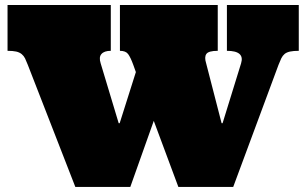

<svg xmlns="http://www.w3.org/2000/svg" viewBox="-20 -739 1211 759"><path d="M587.9 -261.2 495.1 0H277.8L89.8 -482.9Q84 -498 79.1 -508.1Q74.2 -518.1 65.7 -525.1Q57.1 -532.2 43.9 -535.2Q30.8 -538.1 9.8 -538.1V-719.2H418V-538.1Q392.1 -538.1 381.1 -525.6Q370.1 -513.2 377.9 -488.8L449.2 -252H453.1L517.1 -454.1L506.8 -482.9Q496.1 -512.2 486.6 -525.1Q477.1 -538.1 454.1 -538.1V-719.2H840.8V-538.1Q804.2 -538.1 795.7 -525.6Q787.1 -513.2 794.9 -488.8L856 -252H859.9L933.1 -488.8Q948.2 -538.1 877 -538.1V-719.2H1161.1V-538.1Q1140.1 -538.1 1126.5 -535.2Q1112.8 -532.2 1105 -525.6Q1097.2 -519 1092 -508.5Q1086.9 -498 1081.1 -482.9L901.9 0H685.1Z"/></svg>

Font: Ultra
Style: Regular
Weight: 400
Designer: Astigmatic (AOETI)
Foundry: Astigmatic (AOETI)
Version: Version 1.000